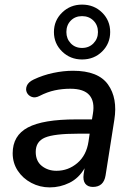

<svg xmlns="http://www.w3.org/2000/svg" viewBox="-20 -804 577 833"><path d="M196 9Q153 9 116 -10.5Q79 -30 57 -63.5Q35 -97 35 -139Q35 -216 101 -251Q167 -286 310 -286H379L383 -310Q392 -363 368 -391Q344 -419 285 -419Q250 -419 217.5 -412Q185 -405 152 -388Q133 -378 118 -383.5Q103 -389 96.5 -402.5Q90 -416 96.5 -432Q103 -448 126 -459Q166 -478 210.5 -487.5Q255 -497 297 -497Q406 -497 448.5 -437.5Q491 -378 476 -284L438 -43Q430 7 383 7Q361 7 350 -7Q339 -21 343 -49L347 -74Q322 -31 281.5 -11Q241 9 196 9ZM225 -63Q276 -63 315.5 -96.5Q355 -130 364 -190L369 -224H319Q215 -224 175 -207Q135 -190 135 -145Q135 -105 161.5 -84Q188 -63 225 -63ZM336 -546Q285 -546 249.5 -580.5Q214 -615 214 -665Q214 -715 249.5 -749.5Q285 -784 336 -784Q388 -784 423 -749.5Q458 -715 458 -665Q458 -615 423 -580.5Q388 -546 336 -546ZM336 -596Q366 -596 385.5 -616Q405 -636 405 -665Q405 -695 385.5 -714.5Q366 -734 336 -734Q306 -734 287 -714.5Q268 -695 268 -665Q268 -636 287 -616Q306 -596 336 -596Z"/></svg>

Font: Nunito SemiBold
Style: Italic
Weight: 600
Italic angle: -9°
Designer: Vernon Adams
Foundry: Vernon Adams
Version: Version 3.601; ttfautohint (v1.8.2.53-6de2)